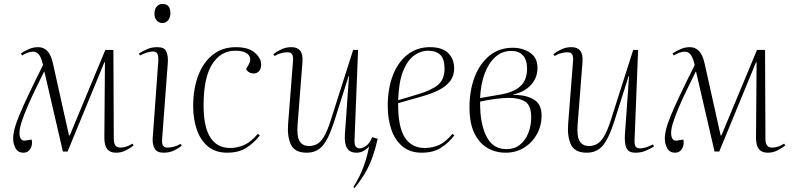

<svg xmlns="http://www.w3.org/2000/svg" viewBox="-20 -763 4029 977"><path d="M324 8H300L206 -398H204Q183 -355 161 -310Q139 -265 120.5 -222Q102 -179 90.5 -144Q79 -109 79 -87Q79 -67 86.5 -56Q94 -45 110 -48L141 -53Q147 -28 135 -7Q123 14 100 14Q71 14 59 -9Q47 -32 47 -57Q47 -80 53.5 -106Q60 -132 76.5 -172.5Q93 -213 124 -279Q144 -320 162 -357.5Q180 -395 199 -432Q192 -464 180.5 -482Q169 -500 149 -500Q137 -500 124 -496Q111 -492 93 -481L86 -491Q106 -504 128 -513.5Q150 -523 175 -523Q201 -523 220 -504.5Q239 -486 249 -442L331 -74H335L516 -509H557L559 -56Q559 -12 592 -12Q608 -12 623 -17Q638 -22 654 -32L660 -23Q644 -10 621 2Q598 14 570 14Q540 14 525.5 -4.5Q511 -23 511 -63L514 -446H511Z M766 -693Q766 -716 777.5 -729.5Q789 -743 807 -743Q847 -743 847 -696Q847 -675 836 -660.5Q825 -646 806 -646Q789 -646 777.5 -658.5Q766 -671 766 -693ZM785 -445Q787 -475 781.5 -488Q776 -501 758 -501Q733 -501 692 -481L687 -491Q713 -507 734 -515Q755 -523 781 -523Q817 -523 826.5 -501Q836 -479 834 -445L805 -56Q803 -30 810.5 -21Q818 -12 832 -12Q847 -12 863.5 -16Q880 -20 899 -31L905 -22Q885 -6 862.5 4Q840 14 813 14Q778 14 766.5 -7.5Q755 -29 757 -60Z M1180 -523Q1245 -523 1277 -494.5Q1309 -466 1309 -435Q1309 -413 1298 -401Q1287 -389 1271 -389Q1246 -389 1232 -411L1243 -430Q1263 -464 1244 -484.5Q1225 -505 1177 -505Q1104 -505 1060 -437Q1016 -369 1016 -226Q1016 -10 1152 -10Q1189 -10 1224 -26Q1259 -42 1292 -82L1302 -74Q1274 -37 1234.5 -11.5Q1195 14 1136 14Q1076 14 1037.5 -18.5Q999 -51 981 -105Q963 -159 963 -223Q963 -312 989 -379.5Q1015 -447 1063.5 -485Q1112 -523 1180 -523Z M1371 -487Q1388 -501 1411.5 -512Q1435 -523 1463 -523Q1493 -523 1507.5 -505Q1522 -487 1519 -446L1494 -126Q1490 -68 1505 -44Q1520 -20 1552 -20Q1573 -20 1591.5 -29Q1610 -38 1627.5 -66Q1645 -94 1663 -151L1777 -509H1802L1784 -51Q1783 -27 1790 -17.5Q1797 -8 1812 -8Q1824 -8 1842 -20Q1860 -32 1874 -65L1902 -57Q1890 -5 1875.5 36Q1861 77 1839.5 114.5Q1818 152 1784 194L1778 189Q1813 133 1831 82.5Q1849 32 1858 -17H1857Q1846 -4 1830 5Q1814 14 1794 14Q1760 14 1746 -9Q1732 -32 1735 -79L1756 -376H1754L1680 -143Q1652 -56 1621.5 -21Q1591 14 1541 14Q1480 14 1460.5 -27Q1441 -68 1446 -132L1471 -453Q1473 -476 1466.5 -486.5Q1460 -497 1443 -497Q1409 -497 1377 -478Z M2168 -523Q2230 -523 2260.5 -493Q2291 -463 2291 -414Q2291 -376 2269.5 -349Q2248 -322 2211.5 -304Q2175 -286 2129 -273L2006 -238Q2005 -118 2039.5 -64Q2074 -10 2142 -10Q2180 -10 2214 -25Q2248 -40 2282 -82L2292 -74Q2264 -37 2224.5 -11.5Q2185 14 2126 14Q2066 14 2027.5 -18.5Q1989 -51 1971 -105Q1953 -159 1953 -223Q1953 -312 1979 -379.5Q2005 -447 2053.5 -485Q2102 -523 2168 -523ZM2242 -414Q2242 -464 2220 -484.5Q2198 -505 2159 -505Q2121 -505 2087 -480.5Q2053 -456 2031 -400.5Q2009 -345 2006 -253L2106 -283Q2174 -303 2208 -330.5Q2242 -358 2242 -414Z M2553 14Q2502 14 2460.5 -10Q2419 -34 2394 -85Q2369 -136 2369 -217Q2369 -302 2395 -370.5Q2421 -439 2470.5 -479.5Q2520 -520 2589 -520Q2639 -520 2677 -495Q2715 -470 2715 -418Q2715 -367 2682 -331Q2649 -295 2592 -282V-280Q2654 -281 2695 -257.5Q2736 -234 2736 -175Q2736 -124 2712.5 -81Q2689 -38 2647.5 -12Q2606 14 2553 14ZM2423 -264 2527 -282Q2593 -293 2627.5 -324Q2662 -355 2662 -414Q2662 -458 2641 -481Q2620 -504 2583 -504Q2535 -504 2500.5 -473Q2466 -442 2446 -388Q2426 -334 2423 -264ZM2558 -4Q2597 -4 2625 -26Q2653 -48 2668 -85Q2683 -122 2683 -167Q2683 -226 2653 -245.5Q2623 -265 2569 -265Q2541 -265 2499.5 -259.5Q2458 -254 2423 -246Q2423 -228 2423.5 -215.5Q2424 -203 2425 -186Q2433 -101 2465 -52.5Q2497 -4 2558 -4Z M2796 -487Q2813 -501 2836.5 -512Q2860 -523 2888 -523Q2918 -523 2932.5 -505Q2947 -487 2944 -446L2919 -126Q2915 -68 2930 -44Q2945 -20 2977 -20Q2998 -20 3016.5 -29.5Q3035 -39 3052.5 -67Q3070 -95 3088 -151L3202 -509H3227L3209 -51Q3208 -27 3214.5 -17.5Q3221 -8 3237 -8Q3249 -8 3265 -12.5Q3281 -17 3303 -28L3308 -18Q3288 -5 3264.5 4.5Q3241 14 3214 14Q3177 14 3167 -11Q3157 -36 3160 -79L3181 -376H3179L3105 -143Q3077 -56 3046.5 -21Q3016 14 2966 14Q2905 14 2885.5 -27Q2866 -68 2871 -132L2896 -453Q2898 -476 2891.5 -486.5Q2885 -497 2868 -497Q2834 -497 2802 -478Z M3640 8H3616L3522 -398H3520Q3499 -355 3477 -310Q3455 -265 3436.5 -222Q3418 -179 3406.5 -144Q3395 -109 3395 -87Q3395 -67 3402.5 -56Q3410 -45 3426 -48L3457 -53Q3463 -28 3451 -7Q3439 14 3416 14Q3387 14 3375 -9Q3363 -32 3363 -57Q3363 -80 3369.5 -106Q3376 -132 3392.5 -172.5Q3409 -213 3440 -279Q3460 -320 3478 -357.5Q3496 -395 3515 -432Q3508 -464 3496.5 -482Q3485 -500 3465 -500Q3453 -500 3440 -496Q3427 -492 3409 -481L3402 -491Q3422 -504 3444 -513.5Q3466 -523 3491 -523Q3517 -523 3536 -504.5Q3555 -486 3565 -442L3647 -74H3651L3832 -509H3873L3875 -56Q3875 -12 3908 -12Q3924 -12 3939 -17Q3954 -22 3970 -32L3976 -23Q3960 -10 3937 2Q3914 14 3886 14Q3856 14 3841.5 -4.5Q3827 -23 3827 -63L3830 -446H3827Z"/></svg>

Font: Literata 72pt ExtraLight
Style: Italic
Weight: 200
Italic angle: -2°
Designer: Latin by Veronika Burian and Jose Scaglione. Greek by Irene Vlachou. Cyrillic by Vera Evstafieva
Foundry: TypeTogether
Version: Version 3.002